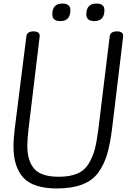

<svg xmlns="http://www.w3.org/2000/svg" viewBox="-20 -1049 781 1083"><path d="M204 -846 141 -322Q134 -262 134 -228Q134 -141 173.5 -96.5Q213 -52 311 -52Q375 -52 416.5 -70Q458 -88 481.5 -128Q505 -168 515.5 -210Q526 -252 535 -322L599 -846Q604 -872 639.5 -872Q675 -872 675 -846L612 -322Q601 -235 584 -178Q567 -121 534 -75Q469 14 302 14Q168 14 112 -46.5Q56 -107 56 -225Q56 -261 63 -322L129 -846Q134 -872 169 -872Q204 -872 204 -846ZM377 -992Q377 -930 320 -930Q275 -930 275 -968Q275 -1029 332 -1029Q377 -1029 377 -992ZM569 -992Q569 -930 512 -930Q467 -930 467 -968Q467 -1029 524 -1029Q569 -1029 569 -992Z"/></svg>

Font: Kite One
Style: Regular
Weight: 400
Designer: Eduardo Rodriguez Tunni
Foundry: Eduardo Rodriguez Tunni
Version: Version 1.001